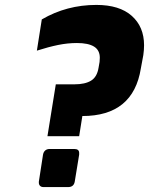

<svg xmlns="http://www.w3.org/2000/svg" viewBox="-20 -759 606 781"><path d="M207 -416H283Q326 -416 350.5 -431Q375 -446 381 -484L385 -507Q386 -514 386 -524Q386 -555 362.5 -569.5Q339 -584 293 -584Q255 -584 216 -576Q177 -568 130 -553L150 -680Q251 -739 372 -739Q466 -739 516 -694.5Q566 -650 566 -575Q566 -556 563 -535L553 -481Q522 -287 315 -287L302 -205H173ZM138 -16V-20L155 -130Q157 -141 164 -147Q171 -153 182 -153H282Q302 -153 302 -137V-130L284 -20Q280 2 257 2H157Q148 2 143 -3Q138 -8 138 -16Z"/></svg>

Font: Exo ExtraBold
Style: Italic
Weight: 800
Italic angle: -9°
Designer: Natanael Gama
Foundry: Natanael Gama
Version: Version 1.500; ttfautohint (v1.6)